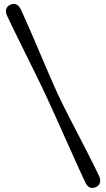

<svg xmlns="http://www.w3.org/2000/svg" viewBox="-20 -791 536 969"><path d="M218.6 -294.4Q230.8 -268 246.5 -233.3Q262.3 -198.6 279.9 -159.2Q297.5 -119.8 315.8 -79Q334.2 -38.3 351.6 0.6Q369 39.5 384.2 72.8Q399.4 106.1 410.8 130.1Q419.4 148.6 432.8 154.9Q446.2 161.1 463.8 153.3Q480.2 145.6 484.5 130.9Q488.8 116.3 480.2 97.5Q467.6 70.8 450.6 36.8Q433.5 2.9 414 -35.3Q394.4 -73.5 374.1 -112.8Q353.7 -152.1 334.4 -189.7Q315.1 -227.3 298.6 -260.4Q282 -293.5 270.4 -318.7Q258.8 -343.9 244.2 -377.4Q229.5 -410.9 213 -449.5Q196.4 -488.1 179.2 -528.7Q161.9 -569.2 145.1 -608.4Q128.2 -647.6 112.9 -682.1Q97.6 -716.7 85.3 -743.2Q76.5 -761.7 62.9 -768.2Q49.2 -774.8 32.2 -767Q15.2 -759.5 11.1 -744.5Q7.1 -729.6 15.9 -710.9Q27 -687.1 42.9 -654.3Q58.9 -621.6 77.6 -583.6Q96.3 -545.6 116 -505.7Q135.7 -465.9 154.7 -427.4Q173.7 -388.9 190.1 -354.7Q206.6 -320.6 218.6 -294.4Z"/></svg>

Font: Fraunces SuperSoft Wonky
Style: Regular
Weight: 900
Version: Version 1.000;[b76b70a41]